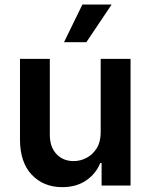

<svg xmlns="http://www.w3.org/2000/svg" viewBox="-20 -799 648 827"><path d="M413.7 -229.4V-545.5H542.3V0H417.6V-96.9H411.9Q393.5 -51.1 351.4 -22Q309.3 7.1 247.9 7.1Q167.6 7.1 116.8 -46.3Q66.1 -99.8 66.1 -198.2V-545.5H194.6V-218Q194.6 -166.2 223 -135.7Q251.4 -105.1 297.6 -105.1Q326 -105.1 352.6 -119Q379.3 -132.8 396.5 -160.3Q413.7 -187.9 413.7 -229.4ZM255.7 -617.2 334.9 -779.5H460.9L351.9 -617.2Z"/></svg>

Font: Inter UI Semi Bold
Style: Regular
Weight: 600
Designer: Rasmus Andersson
Foundry: rsms
Version: 3.2;8d6f07862